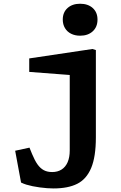

<svg xmlns="http://www.w3.org/2000/svg" viewBox="-20 -817 660 1047"><path d="M123.6 189.8Q108.8 185.2 94.8 178.4L62.7 5L140.8 -11.9L155 23Q169.8 58.8 184.8 79.8Q199.7 100.7 218.8 111Q237.8 121.2 264.6 121.2Q294 121.2 315.6 107.6Q337.2 94 348.8 67.5Q360.3 40.9 360.3 3.7V-445L394.4 -405.5L139.4 -424.9V-498.4L484.4 -549.9L502.8 -543.9V-67.9Q502.8 38.2 477.1 99.2Q451.4 160.1 401.2 185.3Q351.1 210.6 271.5 210.6Q238.9 210.6 197 205Q155.2 199.4 123.6 189.8ZM322.3 -710.1Q322.3 -749.8 348.3 -773.2Q374.3 -796.6 417 -796.6Q459.7 -796.6 485.7 -773.2Q511.7 -749.8 511.7 -710.1Q511.7 -670 485.7 -646.2Q459.7 -622.3 417 -622.3Q389 -622.3 367.6 -633.1Q346.2 -643.8 334.3 -663.8Q322.3 -683.8 322.3 -710.1Z"/></svg>

Font: Monaspace Xenon Var ExtraLight
Style: Regular
Weight: 200
Designer: Riley Cran and the Lettermatic Team
Version: Version 1.200 (Monaspace Xenon Var)